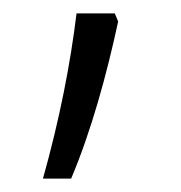

<svg xmlns="http://www.w3.org/2000/svg" viewBox="-20 -137 270 286"><path d="M44 129H86C116 58 139 -26 156 -105L151 -117H94C85 -43 69 40 44 129Z"/></svg>

Font: Noto Sans Gurmukhi UI ExtraCondensed Light
Style: Regular
Weight: 300
Width: 2
Designer: Jelle Bosma - Monotype Design Team
Foundry: Monotype Imaging Inc.
Version: Version 2.004